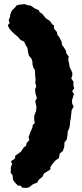

<svg xmlns="http://www.w3.org/2000/svg" viewBox="-20 -797 399 932"><path d="M159 -321 152 -345 150 -362 156 -378 151 -395 153 -410 150 -437V-456L142 -469L137 -487L138 -495L133 -512L121 -526L117 -539L113 -565L105 -577L97 -595L80 -603L65 -620L51 -631L33 -649L23 -662L18 -675L27 -685L22 -699L29 -716L30 -728L37 -745L53 -761L61 -771L72 -774L99 -777L121 -770L127 -771L149 -756L169 -747L172 -738L186 -729L196 -716L204 -707L223 -695L233 -679L242 -674V-658L256 -642L259 -627L267 -618L278 -597L282 -578L290 -567L300 -551L302 -538L314 -522L311 -509L316 -485L318 -472L331 -444V-431L326 -416L337 -400L336 -385L340 -368L330 -354L339 -341L329 -308L331 -292L338 -280L328 -263L325 -237L323 -218L320 -207V-195L316 -174L309 -160L308 -144L304 -119L293 -106L292 -85L285 -64L270 -52L266 -30L248 -17L232 2L224 16L225 25L194 45L185 62L169 75L160 90L142 96L120 113L105 115L87 114L82 105L67 104L58 95L46 81L42 70V56L32 41L33 13L39 0L33 -14L53 -28L54 -41L81 -60L95 -81L106 -89L110 -104L122 -116L119 -132L128 -157L137 -176L139 -190L149 -200L146 -215V-235L155 -258L157 -278L151 -306Z"/></svg>

Font: Winky Rough ExtraBold
Style: Regular
Weight: 800
Designer: Simon Atzbach
Foundry: typofactur
Version: Version 1.206; ttfautohint (v1.8.4.7-5d5b)